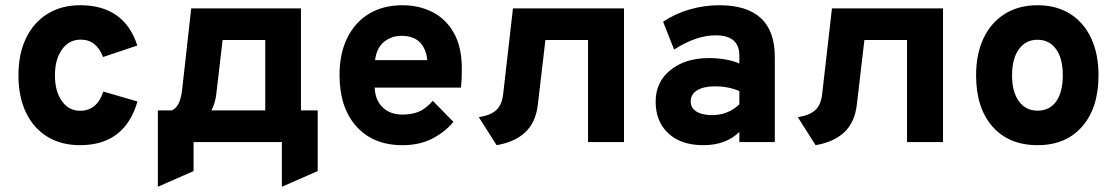

<svg xmlns="http://www.w3.org/2000/svg" viewBox="-20 -543 4270 734"><path d="M286 12Q213.5 12 160.8 -20.5Q108 -53 79.2 -113Q50.5 -173 50.5 -255Q50.5 -337 79.5 -397Q108.5 -457 161.5 -490Q214.5 -523 286.5 -523Q455 -523 505 -369L374 -325Q348.5 -391.5 288.5 -391.5Q244 -391.5 217 -354Q190 -316.5 190 -255Q190 -194 216.5 -156.8Q243 -119.5 286 -119.5Q351 -119.5 375 -193L505.5 -155Q457 12 286 12Z M583.5 171V-121H637.5Q655.5 -130.5 664 -149.8Q672.5 -169 676 -197.5L711 -511H1130.5V-121H1194.5V111L1057.5 171V0H720V111ZM788.5 -121H994V-390H831L807 -184.5Q805 -165.5 800 -149.8Q795 -134 788.5 -121Z M1518.5 12Q1406.5 12 1342.2 -60Q1278 -132 1278 -256Q1278 -338 1307.5 -398Q1337 -458 1391 -490.5Q1445 -523 1518.5 -523Q1582 -523 1633.5 -496.8Q1685 -470.5 1715.2 -416.8Q1745.5 -363 1745.5 -281Q1745.5 -267 1745 -247.2Q1744.5 -227.5 1742 -208H1412.5Q1414 -161 1442.5 -133Q1471 -105 1519 -105Q1557 -105 1583.2 -117Q1609.5 -129 1634.5 -157.5L1713.5 -77Q1679 -36.5 1630.8 -12.2Q1582.5 12 1518.5 12ZM1414 -313H1613.5Q1609 -357.5 1584.5 -381.8Q1560 -406 1515.5 -406Q1475 -406 1447 -382Q1419 -358 1414 -313Z M1878.5 12 1810.5 -95Q1857 -102.5 1878 -122.8Q1899 -143 1903.5 -183L1941 -511H2365.5V0H2228V-390H2065L2036 -142Q2028 -75 1988.2 -37.5Q1948.5 0 1878.5 12Z M2668.5 12Q2584 12 2535.2 -33Q2486.5 -78 2486.5 -154.5Q2486.5 -229.5 2543 -275.2Q2599.5 -321 2691 -321Q2723.5 -321 2754.2 -315.5Q2785 -310 2806.5 -300V-330.5Q2806.5 -408 2716 -408Q2641.5 -408 2557 -353.5L2515 -460Q2560.5 -490.5 2616.2 -506.8Q2672 -523 2729.5 -523Q2942 -523 2942 -325.5V0H2806.5V-39Q2756 12 2668.5 12ZM2702.5 -103Q2763 -103 2806.5 -144V-195Q2764 -213 2713.5 -213Q2670 -213 2645.2 -197.8Q2620.5 -182.5 2620.5 -155Q2620.5 -130.5 2642 -116.8Q2663.5 -103 2702.5 -103Z M3098 12 3030 -95Q3076.5 -102.5 3097.5 -122.8Q3118.5 -143 3123 -183L3160.5 -511H3585V0H3447.5V-390H3284.5L3255.5 -142Q3247.5 -75 3207.8 -37.5Q3168 0 3098 12Z M3946.5 12Q3837 12 3774.2 -59.2Q3711.5 -130.5 3711.5 -255Q3711.5 -337 3740.2 -397.2Q3769 -457.5 3821.8 -490.2Q3874.5 -523 3946.5 -523Q4018 -523 4070.2 -490.5Q4122.5 -458 4151 -397.8Q4179.5 -337.5 4179.5 -255Q4179.5 -131 4117.2 -59.5Q4055 12 3946.5 12ZM3946.5 -120Q3992.5 -120 4017.8 -155.5Q4043 -191 4043 -255Q4043 -319.5 4017.2 -355.2Q3991.5 -391 3946.5 -391Q3901 -391 3875 -354.8Q3849 -318.5 3849 -255Q3849 -192 3875 -156Q3901 -120 3946.5 -120Z"/></svg>

Font: Overpass ExtraBold
Style: Regular
Weight: 800
Designer: Delve Withrington, Dave Bailey, Thomas Jockin
Foundry: Delve Fonts LLC
Version: Version 4.000; ttfautohint (v1.8.3)